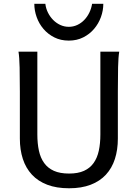

<svg xmlns="http://www.w3.org/2000/svg" viewBox="-20 -987 743 1019"><path d="M612.8 -712.9Q607.9 -683.6 606.7 -630.1Q605.5 -576.7 605.5 -500.5V-251.5Q605.5 -191.9 589.8 -143.3Q574.2 -94.7 542.2 -60.1Q510.3 -25.4 461.4 -6.6Q412.6 12.2 346.7 12.2Q279.8 12.2 230.7 -6.6Q181.6 -25.4 149.4 -60.1Q117.2 -94.7 101.3 -143.3Q85.4 -191.9 85.4 -251.5V-500.5Q85.4 -572.8 84.2 -628.2Q83 -683.6 78.1 -712.9H178.2V-273.4Q178.2 -225.6 186.5 -187.3Q194.8 -148.9 214.4 -121.8Q233.9 -94.7 266.1 -80.3Q298.3 -65.9 346.7 -65.9Q394 -65.9 425.8 -80.3Q457.5 -94.7 476.8 -121.8Q496.1 -148.9 504.4 -187.3Q512.7 -225.6 512.7 -273.4V-712.9ZM528.3 -966.8Q528.3 -931.2 515.6 -896.2Q502.9 -861.3 479.2 -833.5Q455.6 -805.7 421.6 -788.6Q387.7 -771.5 345.2 -771.5Q302.2 -771.5 268.3 -788.6Q234.4 -805.7 210.7 -833.5Q187 -861.3 174.6 -896.2Q162.1 -931.2 162.1 -966.8H220.7Q223.6 -941.9 234.6 -919.9Q245.6 -897.9 262.2 -881.1Q278.8 -864.3 300 -854.5Q321.3 -844.7 345.2 -844.7Q369.1 -844.7 390.1 -854.5Q411.1 -864.3 427.2 -881.1Q443.4 -897.9 454.1 -919.9Q464.8 -941.9 468.8 -966.8Z"/></svg>

Font: Andika Basic
Style: Regular
Weight: 400
Designer: Annie Olsen & Victor Gaultney
Foundry: SIL International
Version: Version 1.000